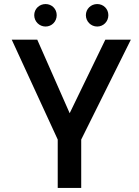

<svg xmlns="http://www.w3.org/2000/svg" viewBox="-20 -928 687 948"><path d="M38 -732 265 -239V0H381V-239L626 -732H500L324 -369L164 -732ZM404 -853C404 -822 429 -797 460 -797C491 -797 515 -822 515 -853C515 -884 491 -908 460 -908C429 -908 404 -884 404 -853ZM149 -853C149 -822 174 -797 205 -797C236 -797 260 -822 260 -853C260 -884 236 -908 205 -908C174 -908 149 -884 149 -853Z"/></svg>

Font: Exo
Style: Demi Bold
Weight: 600
Designer: Natanael Gama
Version: Version 1.00